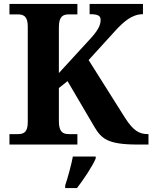

<svg xmlns="http://www.w3.org/2000/svg" viewBox="-20 -734 774 975"><path d="M28 0H373V-53H331C302 -53 279 -61 279 -118V-287L323 -322L458 -92C495 -29 527 0 680 0H734V-53H730C686 -53 656 -72 616 -134L430 -429L562 -574C609 -626 652 -662 706 -662V-714H435V-662C476 -662 491 -655 491 -633C491 -605 477 -578 434 -532L279 -363V-596C279 -653 302 -661 331 -661H373V-714H28V-661H70C98 -661 121 -653 121 -600V-113C121 -60 98 -53 70 -53H28ZM311 208V221H371C404 178 448 113 466 71V61H350C342 105 324 168 311 208Z"/></svg>

Font: Noto Nastaliq Urdu
Style: Bold
Weight: 700
Designer: Monotype Design Team (Patrick Giasson: type design, Kamal Mansour: OpenType code, Glenda Bellarosa). Updated by Simon Co
Foundry: Monotype Imaging Inc., Simon Cozens
Version: Version 3.009